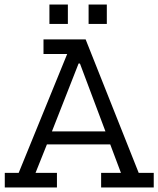

<svg xmlns="http://www.w3.org/2000/svg" viewBox="-20 -823 695 843"><path d="M197 -718V-803H278V-718ZM369 -718V-803H449V-718ZM655 0H424V-64H511L464 -189H186L136 -64H230V0H1V-64H62L275 -586H171V-650H356L589 -64H655ZM443 -246 331 -544H325L208 -246Z"/></svg>

Font: Zilla Slab
Style: Regular
Weight: 400
Designer: Typotheque.com
Foundry: Typotheque type foundry
Version: Version 1.1; 2017; ttfautohint (v1.6)